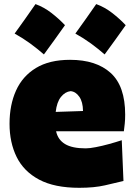

<svg xmlns="http://www.w3.org/2000/svg" viewBox="-20 -896 656 934"><path d="M365.7 17.6Q245.1 17.6 170.4 -22.2Q95.7 -62 61 -132.3Q26.4 -202.6 26.4 -293.9Q26.4 -385.3 57.9 -455.3Q89.4 -525.4 154.8 -565.2Q220.2 -605 320.8 -605Q448.2 -605 518.6 -541Q588.9 -477.1 588.9 -338.4Q588.9 -313.5 586.9 -294.7Q585 -275.9 582.5 -257.3H252.9Q261.7 -216.3 296.4 -195.3Q331.1 -174.3 397 -174.3Q416 -174.3 446.3 -180.2Q476.6 -186 510.3 -195.3Q543.9 -204.6 572.3 -213.9L580.6 -15.6Q542.5 -6.3 490.5 5.6Q438.5 17.6 365.7 17.6ZM383.8 -356Q383.3 -400.4 365.7 -425.5Q348.1 -450.7 323.2 -452.6Q296.9 -449.7 276.6 -424.6Q256.3 -399.4 251 -351.6ZM448.1 -876.1Q489.5 -861 525.5 -833.1Q561.5 -805.2 591.5 -773.5Q566.8 -738.6 541.3 -703.1Q515.8 -667.7 489 -631.2Q457.8 -658.5 422.9 -684.1Q388 -709.6 346.6 -732.7Q399.8 -806.2 448.1 -876.1ZM152.7 -876.1Q194.1 -861 230.1 -833.1Q266.1 -805.2 296.1 -773.5Q271.4 -738.6 245.9 -703.1Q220.4 -667.7 193.6 -631.2Q162.4 -658.5 127.5 -684.1Q92.6 -709.6 51.2 -732.7Q104.4 -806.2 152.7 -876.1Z"/></svg>

Font: Pinar Black
Style: Regular
Weight: 900
Designer: Amin Abedi
Version: Version 3.000